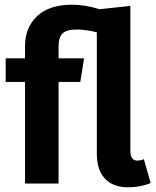

<svg xmlns="http://www.w3.org/2000/svg" viewBox="-20 -777 662 813"><path d="M618 -2Q575 16 522 16Q459 16 424.5 -20.5Q390 -57 390 -126V-640Q345 -652 306 -652Q262 -652 245 -635.5Q228 -619 228 -581V-530H336L320 -430H228V0H86V-430H4V-530H86V-583Q86 -660 137 -708.5Q188 -757 285 -757Q341 -757 401 -738L532 -752V-139Q532 -97 561 -97Q577 -97 589 -103Z"/></svg>

Font: Wolseley Sans SemiBold
Style: Regular
Weight: 600
Designer: Carrois Corporate & Edenspiekermann AG
Foundry: Carrois Corporate GbR & Edenspiekermann AG
Version: Version 4.202